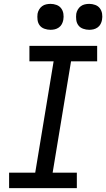

<svg xmlns="http://www.w3.org/2000/svg" viewBox="-20 -972 549 992"><path d="M27 0V-80H162L257 -655H132V-735H482V-655H347L252 -80H377V0ZM441 -818Q425 -818 409.5 -823.5Q394 -829 385 -841Q376 -853 374 -869Q372 -885 374 -901Q376 -912 382 -922.5Q388 -933 397.5 -940Q407 -947 418.5 -949.5Q430 -952 441 -952Q457 -952 472 -946.5Q487 -941 496 -929Q505 -917 507.5 -901Q510 -885 507 -869Q505 -858 499.5 -847.5Q494 -837 484 -830Q474 -823 463 -820.5Q452 -818 441 -818ZM241 -818Q225 -818 209.5 -823.5Q194 -829 185 -841Q176 -853 174 -869Q172 -885 174 -901Q176 -912 182 -922.5Q188 -933 197.5 -940Q207 -947 218.5 -949.5Q230 -952 241 -952Q257 -952 272 -946.5Q287 -941 296 -929Q305 -917 307.5 -901Q310 -885 307 -869Q305 -858 299.5 -847.5Q294 -837 284 -830Q274 -823 263 -820.5Q252 -818 241 -818Z"/></svg>

Font: Iosevka SS18 Medium
Style: Italic
Weight: 500
Italic angle: -9°
Monospace: yes
Designer: Belleve Invis
Foundry: Belleve Invis
Version: Version 25.1.1; ttfautohint (v1.8.4)